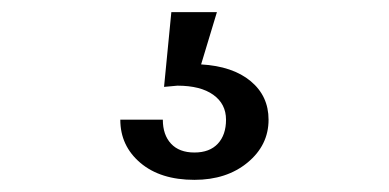

<svg xmlns="http://www.w3.org/2000/svg" viewBox="-20 -51 640 316"><path d="M272 90 250 92 262 -31H337L311 55Q363 58 392.5 82.5Q422 107 422 146Q422 188 387.5 216.5Q353 245 300 245Q244 245 211 217Q178 189 178 146H248Q248 171 261.5 185.5Q275 200 300 200Q325 200 338.5 185.5Q352 171 352 146Q352 120 331 105Q310 90 272 90Z"/></svg>

Font: Sligoil Micro
Style: Regular
Weight: 400
Designer: Ariel Martín Pérez
Foundry: Igor Stepanchenko
Version: Version 1.001